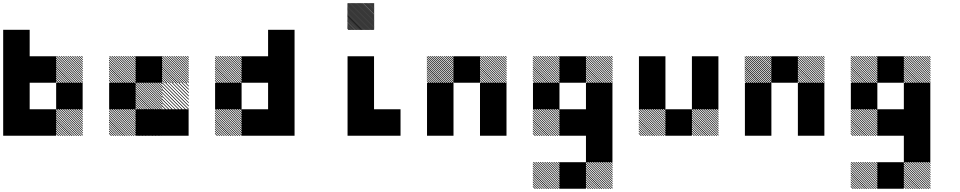

<svg xmlns="http://www.w3.org/2000/svg" viewBox="-20 -854 6040 1208"><path d="M500.8 -155.8 489.2 -167.5H495L500.8 -161.7ZM500.8 -141.7 475 -167.5H480.8L500.8 -147.5ZM500.8 -127.5 460.8 -167.5H466.7L500.8 -133.3ZM500.8 -113.3 446.7 -167.5H452.5L500.8 -119.2ZM500.8 -99.2 432.5 -167.5H438.3L500.8 -105ZM500.8 -85 418.3 -167.5H424.2L500.8 -90.8ZM500.8 -70.8 404.2 -167.5H410L500.8 -76.7ZM500.8 -56.7 390 -167.5H395.8L500.8 -62.5ZM500.8 -42.5 375.8 -167.5H381.7L500.8 -48.3ZM500.8 -28.3 361.7 -167.5H367.5L500.8 -34.2ZM500.8 -14.2 347.5 -167.5H353.3L500.8 -20ZM500.8 0 333.3 -167.5H339.2L500.8 -5.8ZM487.5 0.8 332.5 -154.2V-160L493.3 0.8ZM473.3 0.8 332.5 -140V-145.8L479.2 0.8ZM459.2 0.8 332.5 -125.8V-131.7L465 0.8ZM445 0.8 332.5 -111.7V-117.5L450.8 0.8ZM430 0.8 332.5 -96.7V-103.3L436.7 0.8ZM416.7 0.8 332.5 -83.3V-89.2L422.5 0.8ZM402.5 0.8 332.5 -69.2V-75L408.3 0.8ZM388.3 0.8 332.5 -55V-60.8L394.2 0.8ZM374.2 0.8 332.5 -40.8V-46.7L380 0.8ZM360 0.8 332.5 -26.7V-32.5L365.8 0.8ZM345.8 0.8 332.5 -12.5V-18.3L351.7 0.8ZM500.8 -489.2 489.2 -500.8H495L500.8 -495ZM500.8 -475 475 -500.8H480.8L500.8 -480.8ZM500.8 -460.8 460.8 -500.8H466.7L500.8 -466.7ZM500.8 -446.7 446.7 -500.8H452.5L500.8 -452.5ZM500.8 -432.5 432.5 -500.8H438.3L500.8 -438.3ZM500.8 -418.3 418.3 -500.8H424.2L500.8 -424.2ZM500.8 -404.2 404.2 -500.8H410L500.8 -410ZM500.8 -390 390 -500.8H395.8L500.8 -395.8ZM500.8 -375.8 375.8 -500.8H381.7L500.8 -381.7ZM500.8 -361.7 361.7 -500.8H367.5L500.8 -367.5ZM500.8 -347.5 347.5 -500.8H353.3L500.8 -353.3ZM500.8 -333.3 333.3 -500.8H339.2L500.8 -339.2ZM487.5 -332.5 332.5 -487.5V-493.3L493.3 -332.5ZM473.3 -332.5 332.5 -473.3V-479.2L479.2 -332.5ZM459.2 -332.5 332.5 -459.2V-465L465 -332.5ZM445 -332.5 332.5 -445V-450.8L450.8 -332.5ZM430 -332.5 332.5 -430V-436.7L436.7 -332.5ZM416.7 -332.5 332.5 -416.7V-422.5L422.5 -332.5ZM402.5 -332.5 332.5 -402.5V-408.3L408.3 -332.5ZM388.3 -332.5 332.5 -388.3V-394.2L394.2 -332.5ZM374.2 -332.5 332.5 -374.2V-380L380 -332.5ZM360 -332.5 332.5 -360V-365.8L365.8 -332.5ZM345.8 -332.5 332.5 -345.8V-351.7L351.7 -332.5ZM166.7 -166.7H333.3V0H166.7ZM0 -166.7H333.3V0H0ZM333.3 -333.3H500V-166.7H333.3ZM0 -333.3H166.7V0H0ZM166.7 -500H333.3V-333.3H166.7ZM0 -500H333.3V-333.3H0ZM0 -500H166.7V-166.7H0ZM0 -666.7H166.7V-333.3H0Z M1000 -166.7H1166.7V0H1000ZM833.3 -166.7H1000V0H833.3ZM834.2 -155.8 822.5 -167.5H828.3L834.2 -161.7ZM834.2 -141.7 808.3 -167.5H814.2L834.2 -147.5ZM834.2 -127.5 794.2 -167.5H800L834.2 -133.3ZM834.2 -113.3 780 -167.5H785.8L834.2 -119.2ZM834.2 -99.2 765.8 -167.5H771.7L834.2 -105ZM834.2 -85 751.7 -167.5H757.5L834.2 -90.8ZM834.2 -70.8 737.5 -167.5H743.3L834.2 -76.7ZM834.2 -56.7 723.3 -167.5H729.2L834.2 -62.5ZM834.2 -42.5 709.2 -167.5H715L834.2 -48.3ZM834.2 -28.3 695 -167.5H700.8L834.2 -34.2ZM834.2 -14.2 680.8 -167.5H686.7L834.2 -20ZM834.2 0 666.7 -167.5H672.5L834.2 -5.8ZM820.8 0.8 665.8 -154.2V-160L826.7 0.8ZM806.7 0.8 665.8 -140V-145.8L812.5 0.8ZM792.5 0.8 665.8 -125.8V-131.7L798.3 0.8ZM778.3 0.8 665.8 -111.7V-117.5L784.2 0.8ZM763.3 0.8 665.8 -96.7V-103.3L770 0.8ZM750 0.8 665.8 -83.3V-89.2L755.8 0.8ZM735.8 0.8 665.8 -69.2V-75L741.7 0.8ZM721.7 0.8 665.8 -55V-60.8L727.5 0.8ZM707.5 0.8 665.8 -40.8V-46.7L713.3 0.8ZM693.3 0.8 665.8 -26.7V-32.5L699.2 0.8ZM679.2 0.8 665.8 -12.5V-18.3L685 0.8ZM1000.8 -163.3 996.7 -167.5H1000.8ZM1000.8 -142.5 975.8 -167.5H981.7L1000.8 -148.3ZM1000.8 -121.7 955 -167.5H960.8L1000.8 -127.5ZM1000.8 -100.8 934.2 -167.5H940L1000.8 -106.7ZM1000.8 -80 913.3 -167.5H919.2L1000.8 -85.8ZM1000.8 -59.2 892.5 -167.5H898.3L1000.8 -65ZM1000.8 -38.3 871.7 -167.5H876.7L1000.8 -43.3ZM1000.8 -17.5 850.8 -167.5H856.7L1000.8 -23.3ZM998.3 0.8 832.5 -165 835.8 -167.5 1000.8 -2.5ZM977.5 0.8 832.5 -144.2V-150L983.3 0.8ZM956.7 0.8 832.5 -123.3V-129.2L962.5 0.8ZM935.8 0.8 832.5 -102.5V-108.3L941.7 0.8ZM915 0.8 832.5 -81.7V-86.7L920 0.8ZM894.2 0.8 832.5 -60.8V-66.7L900 0.8ZM873.3 0.8 832.5 -40V-45.8L879.2 0.8ZM852.5 0.8 832.5 -19.2V-25L858.3 0.8ZM1000.8 -167.5H1002.5L1000.8 -169.2ZM834.2 -155.8 822.5 -167.5H828.3L834.2 -161.7ZM834.2 -141.7 808.3 -167.5H814.2L834.2 -147.5ZM834.2 -127.5 794.2 -167.5H800L834.2 -133.3ZM834.2 -113.3 780 -167.5H785.8L834.2 -119.2ZM834.2 -99.2 765.8 -167.5H771.7L834.2 -105ZM834.2 -85 751.7 -167.5H757.5L834.2 -90.8ZM834.2 -70.8 737.5 -167.5H743.3L834.2 -76.7ZM834.2 -56.7 723.3 -167.5H729.2L834.2 -62.5ZM834.2 -42.5 709.2 -167.5H715L834.2 -48.3ZM834.2 -28.3 695 -167.5H700.8L834.2 -34.2ZM834.2 -14.2 680.8 -167.5H686.7L834.2 -20ZM834.2 0 666.7 -167.5H672.5L834.2 -5.8ZM820.8 0.8 665.8 -154.2V-160L826.7 0.8ZM806.7 0.8 665.8 -140V-145.8L812.5 0.8ZM792.5 0.8 665.8 -125.8V-131.7L798.3 0.8ZM778.3 0.8 665.8 -111.7V-117.5L784.2 0.8ZM763.3 0.8 665.8 -96.7V-103.3L770 0.8ZM750 0.8 665.8 -83.3V-89.2L755.8 0.8ZM735.8 0.8 665.8 -69.2V-75L741.7 0.8ZM721.7 0.8 665.8 -55V-60.8L727.5 0.8ZM707.5 0.8 665.8 -40.8V-46.7L713.3 0.8ZM693.3 0.8 665.8 -26.7V-32.5L699.2 0.8ZM679.2 0.8 665.8 -12.5V-18.3L685 0.8ZM1167.5 -330 1163.3 -334.2H1167.5ZM1167.5 -309.2 1142.5 -334.2H1148.3L1167.5 -315ZM1167.5 -288.3 1121.7 -334.2H1127.5L1167.5 -294.2ZM1167.5 -267.5 1100.8 -334.2H1106.7L1167.5 -273.3ZM1167.5 -246.7 1080 -334.2H1085.8L1167.5 -252.5ZM1167.5 -225.8 1059.2 -334.2H1065L1167.5 -231.7ZM1167.5 -205 1038.3 -334.2H1043.3L1167.5 -210ZM1167.5 -184.2 1017.5 -334.2H1023.3L1167.5 -190ZM1165 -165.8 999.2 -331.7 1002.5 -334.2 1167.5 -169.2ZM1144.2 -165.8 999.2 -310.8V-316.7L1150 -165.8ZM1123.3 -165.8 999.2 -290V-295.8L1129.2 -165.8ZM1102.5 -165.8 999.2 -269.2V-275L1108.3 -165.8ZM1081.7 -165.8 999.2 -248.3V-253.3L1086.7 -165.8ZM1060.8 -165.8 999.2 -227.5V-233.3L1066.7 -165.8ZM1040 -165.8 999.2 -206.7V-212.5L1045.8 -165.8ZM1019.2 -165.8 999.2 -185.8V-191.7L1025 -165.8ZM1167.5 -334.2H1169.2L1167.5 -335.8ZM1000.8 -322.5 989.2 -334.2H995L1000.8 -328.3ZM1000.8 -308.3 975 -334.2H980.8L1000.8 -314.2ZM1000.8 -294.2 960.8 -334.2H966.7L1000.8 -300ZM1000.8 -280 946.7 -334.2H952.5L1000.8 -285.8ZM1000.8 -265.8 932.5 -334.2H938.3L1000.8 -271.7ZM1000.8 -251.7 918.3 -334.2H924.2L1000.8 -257.5ZM1000.8 -237.5 904.2 -334.2H910L1000.8 -243.3ZM1000.8 -223.3 890 -334.2H895.8L1000.8 -229.2ZM1000.8 -209.2 875.8 -334.2H881.7L1000.8 -215ZM1000.8 -195 861.7 -334.2H867.5L1000.8 -200.8ZM1000.8 -180.8 847.5 -334.2H853.3L1000.8 -186.7ZM1000.8 -166.7 833.3 -334.2H839.2L1000.8 -172.5ZM987.5 -165.8 832.5 -320.8V-326.7L993.3 -165.8ZM973.3 -165.8 832.5 -306.7V-312.5L979.2 -165.8ZM959.2 -165.8 832.5 -292.5V-298.3L965 -165.8ZM945 -165.8 832.5 -278.3V-284.2L950.8 -165.8ZM930 -165.8 832.5 -263.3V-270L936.7 -165.8ZM916.7 -165.8 832.5 -250V-255.8L922.5 -165.8ZM902.5 -165.8 832.5 -235.8V-241.7L908.3 -165.8ZM888.3 -165.8 832.5 -221.7V-227.5L894.2 -165.8ZM874.2 -165.8 832.5 -207.5V-213.3L880 -165.8ZM860 -165.8 832.5 -193.3V-199.2L865.8 -165.8ZM845.8 -165.8 832.5 -179.2V-185L851.7 -165.8ZM1167.5 -489.2 1155.8 -500.8H1161.7L1167.5 -495ZM1167.5 -475 1141.7 -500.8H1147.5L1167.5 -480.8ZM1167.5 -460.8 1127.5 -500.8H1133.3L1167.5 -466.7ZM1167.5 -446.7 1113.3 -500.8H1119.2L1167.5 -452.5ZM1167.5 -432.5 1099.2 -500.8H1105L1167.5 -438.3ZM1167.5 -418.3 1085 -500.8H1090.8L1167.5 -424.2ZM1167.5 -404.2 1070.8 -500.8H1076.7L1167.5 -410ZM1167.5 -390 1056.7 -500.8H1062.5L1167.5 -395.8ZM1167.5 -375.8 1042.5 -500.8H1048.3L1167.5 -381.7ZM1167.5 -361.7 1028.3 -500.8H1034.2L1167.5 -367.5ZM1167.5 -347.5 1014.2 -500.8H1020L1167.5 -353.3ZM1167.5 -333.3 1000 -500.8H1005.8L1167.5 -339.2ZM1154.2 -332.5 999.2 -487.5V-493.3L1160 -332.5ZM1140 -332.5 999.2 -473.3V-479.2L1145.8 -332.5ZM1125.8 -332.5 999.2 -459.2V-465L1131.7 -332.5ZM1111.7 -332.5 999.2 -445V-450.8L1117.5 -332.5ZM1096.7 -332.5 999.2 -430V-436.7L1103.3 -332.5ZM1083.3 -332.5 999.2 -416.7V-422.5L1089.2 -332.5ZM1069.2 -332.5 999.2 -402.5V-408.3L1075 -332.5ZM1055 -332.5 999.2 -388.3V-394.2L1060.8 -332.5ZM1040.8 -332.5 999.2 -374.2V-380L1046.7 -332.5ZM1026.7 -332.5 999.2 -360V-365.8L1032.5 -332.5ZM1012.5 -332.5 999.2 -345.8V-351.7L1018.3 -332.5ZM834.2 -489.2 822.5 -500.8H828.3L834.2 -495ZM834.2 -475 808.3 -500.8H814.2L834.2 -480.8ZM834.2 -460.8 794.2 -500.8H800L834.2 -466.7ZM834.2 -446.7 780 -500.8H785.8L834.2 -452.5ZM834.2 -432.5 765.8 -500.8H771.7L834.2 -438.3ZM834.2 -418.3 751.7 -500.8H757.5L834.2 -424.2ZM834.2 -404.2 737.5 -500.8H743.3L834.2 -410ZM834.2 -390 723.3 -500.8H729.2L834.2 -395.8ZM834.2 -375.8 709.2 -500.8H715L834.2 -381.7ZM834.2 -361.7 695 -500.8H700.8L834.2 -367.5ZM834.2 -347.5 680.8 -500.8H686.7L834.2 -353.3ZM834.2 -333.3 666.7 -500.8H672.5L834.2 -339.2ZM820.8 -332.5 665.8 -487.5V-493.3L826.7 -332.5ZM806.7 -332.5 665.8 -473.3V-479.2L812.5 -332.5ZM792.5 -332.5 665.8 -459.2V-465L798.3 -332.5ZM778.3 -332.5 665.8 -445V-450.8L784.2 -332.5ZM763.3 -332.5 665.8 -430V-436.7L770 -332.5ZM750 -332.5 665.8 -416.7V-422.5L755.8 -332.5ZM735.8 -332.5 665.8 -402.5V-408.3L741.7 -332.5ZM721.7 -332.5 665.8 -388.3V-394.2L727.5 -332.5ZM707.5 -332.5 665.8 -374.2V-380L713.3 -332.5ZM693.3 -332.5 665.8 -360V-365.8L699.2 -332.5ZM679.2 -332.5 665.8 -345.8V-351.7L685 -332.5ZM666.7 -333.3H833.3V-166.7H666.7ZM833.3 -500H1000V-333.3H833.3Z M1500.8 -155.8 1489.2 -167.5H1495L1500.8 -161.7ZM1500.8 -141.7 1475 -167.5H1480.8L1500.8 -147.5ZM1500.8 -127.5 1460.8 -167.5H1466.7L1500.8 -133.3ZM1500.8 -113.3 1446.7 -167.5H1452.5L1500.8 -119.2ZM1500.8 -99.2 1432.5 -167.5H1438.3L1500.8 -105ZM1500.8 -85 1418.3 -167.5H1424.2L1500.8 -90.8ZM1500.8 -70.8 1404.2 -167.5H1410L1500.8 -76.7ZM1500.8 -56.7 1390 -167.5H1395.8L1500.8 -62.5ZM1500.8 -42.5 1375.8 -167.5H1381.7L1500.8 -48.3ZM1500.8 -28.3 1361.7 -167.5H1367.5L1500.8 -34.2ZM1500.8 -14.2 1347.5 -167.5H1353.3L1500.8 -20ZM1500.8 0 1333.3 -167.5H1339.2L1500.8 -5.8ZM1487.5 0.8 1332.5 -154.2V-160L1493.3 0.8ZM1473.3 0.8 1332.5 -140V-145.8L1479.2 0.8ZM1459.2 0.8 1332.5 -125.8V-131.7L1465 0.8ZM1445 0.8 1332.5 -111.7V-117.5L1450.8 0.8ZM1430 0.8 1332.5 -96.7V-103.3L1436.7 0.8ZM1416.7 0.8 1332.5 -83.3V-89.2L1422.5 0.8ZM1402.5 0.8 1332.5 -69.2V-75L1408.3 0.8ZM1388.3 0.8 1332.5 -55V-60.8L1394.2 0.8ZM1374.2 0.8 1332.5 -40.8V-46.7L1380 0.8ZM1360 0.8 1332.5 -26.7V-32.5L1365.8 0.8ZM1345.8 0.8 1332.5 -12.5V-18.3L1351.7 0.8ZM1500.8 -489.2 1489.2 -500.8H1495L1500.8 -495ZM1500.8 -475 1475 -500.8H1480.8L1500.8 -480.8ZM1500.8 -460.8 1460.8 -500.8H1466.7L1500.8 -466.7ZM1500.8 -446.7 1446.7 -500.8H1452.5L1500.8 -452.5ZM1500.8 -432.5 1432.5 -500.8H1438.3L1500.8 -438.3ZM1500.8 -418.3 1418.3 -500.8H1424.2L1500.8 -424.2ZM1500.8 -404.2 1404.2 -500.8H1410L1500.8 -410ZM1500.8 -390 1390 -500.8H1395.8L1500.8 -395.8ZM1500.8 -375.8 1375.8 -500.8H1381.7L1500.8 -381.7ZM1500.8 -361.7 1361.7 -500.8H1367.5L1500.8 -367.5ZM1500.8 -347.5 1347.5 -500.8H1353.3L1500.8 -353.3ZM1500.8 -333.3 1333.3 -500.8H1339.2L1500.8 -339.2ZM1487.5 -332.5 1332.5 -487.5V-493.3L1493.3 -332.5ZM1473.3 -332.5 1332.5 -473.3V-479.2L1479.2 -332.5ZM1459.2 -332.5 1332.5 -459.2V-465L1465 -332.5ZM1445 -332.5 1332.5 -445V-450.8L1450.8 -332.5ZM1430 -332.5 1332.5 -430V-436.7L1436.7 -332.5ZM1416.7 -332.5 1332.5 -416.7V-422.5L1422.5 -332.5ZM1402.5 -332.5 1332.5 -402.5V-408.3L1408.3 -332.5ZM1388.3 -332.5 1332.5 -388.3V-394.2L1394.2 -332.5ZM1374.2 -332.5 1332.5 -374.2V-380L1380 -332.5ZM1360 -332.5 1332.5 -360V-365.8L1365.8 -332.5ZM1345.8 -332.5 1332.5 -345.8V-351.7L1351.7 -332.5ZM1666.7 -166.7H1833.3V0H1666.7ZM1500 -166.7H1833.3V0H1500ZM1666.7 -333.3H1833.3V0H1666.7ZM1333.3 -333.3H1500V-166.7H1333.3ZM1666.7 -500H1833.3V-166.7H1666.7ZM1500 -500H1833.3V-333.3H1500ZM1666.7 -666.7H1833.3V-333.3H1666.7Z M2334.2 -826.7 2326.7 -834.2H2332.5L2334.2 -832.5ZM2334.2 -819.2 2319.2 -834.2H2325L2334.2 -825ZM2334.2 -811.7 2311.7 -834.2H2317.5L2334.2 -817.5ZM2334.2 -804.2 2304.2 -834.2H2310L2334.2 -810ZM2334.2 -796.7 2296.7 -834.2H2302.5L2334.2 -802.5ZM2334.2 -789.2 2289.2 -834.2H2295L2334.2 -795ZM2334.2 -781.7 2281.7 -834.2H2287.5L2334.2 -787.5ZM2334.2 -774.2 2274.2 -834.2H2280L2334.2 -780ZM2334.2 -766.7 2266.7 -834.2H2272.5L2334.2 -772.5ZM2334.2 -759.2 2259.2 -834.2H2264.2L2334.2 -764.2ZM2334.2 -751.7 2251.7 -834.2H2257.5L2334.2 -757.5ZM2334.2 -744.2 2244.2 -834.2H2250L2334.2 -750ZM2334.2 -736.7 2236.7 -834.2H2242.5L2334.2 -742.5ZM2334.2 -729.2 2229.2 -834.2H2235L2334.2 -735ZM2334.2 -721.7 2221.7 -834.2H2227.5L2334.2 -727.5ZM2334.2 -714.2 2214.2 -834.2H2220L2334.2 -720ZM2334.2 -706.7 2206.7 -834.2H2212.5L2334.2 -712.5ZM2334.2 -699.2 2199.2 -834.2H2205L2334.2 -705ZM2334.2 -691.7 2191.7 -834.2H2197.5L2334.2 -697.5ZM2334.2 -684.2 2184.2 -834.2H2190L2334.2 -690ZM2334.2 -676.7 2176.7 -834.2H2182.5L2334.2 -682.5ZM2334.2 -669.2 2169.2 -834.2H2175L2334.2 -675ZM2330 -665.8 2165.8 -830 2167.5 -834.2 2334.2 -667.5ZM2322.5 -665.8 2165.8 -822.5V-828.3L2328.3 -665.8ZM2315 -665.8 2165.8 -815V-820.8L2320.8 -665.8ZM2307.5 -665.8 2165.8 -807.5V-813.3L2313.3 -665.8ZM2300 -665.8 2165.8 -800V-805.8L2305.8 -665.8ZM2292.5 -665.8 2165.8 -792.5V-798.3L2298.3 -665.8ZM2285 -665.8 2165.8 -785V-790.8L2290.8 -665.8ZM2277.5 -665.8 2165.8 -777.5V-783.3L2283.3 -665.8ZM2270 -665.8 2165.8 -770V-775.8L2275.8 -665.8ZM2262.5 -665.8 2165.8 -762.5V-768.3L2268.3 -665.8ZM2254.2 -665.8 2165.8 -754.2V-760.8L2260.8 -665.8ZM2247.5 -665.8 2165.8 -747.5V-753.3L2253.3 -665.8ZM2240 -665.8 2165.8 -740V-745.8L2245.8 -665.8ZM2232.5 -665.8 2165.8 -732.5V-738.3L2238.3 -665.8ZM2225 -665.8 2165.8 -725V-730.8L2230.8 -665.8ZM2217.5 -665.8 2165.8 -717.5V-723.3L2223.3 -665.8ZM2210 -665.8 2165.8 -710V-715L2215 -665.8ZM2202.5 -665.8 2165.8 -702.5V-708.3L2208.3 -665.8ZM2195 -665.8 2165.8 -695V-700.8L2200.8 -665.8ZM2187.5 -665.8 2165.8 -687.5V-693.3L2193.3 -665.8ZM2180 -665.8 2165.8 -680V-685.8L2185.8 -665.8ZM2172.5 -665.8 2165.8 -672.5V-678.3L2178.3 -665.8ZM2333.3 -166.7H2500V0H2333.3ZM2166.7 -166.7H2500V0H2166.7ZM2166.7 -333.3H2333.3V0H2166.7ZM2166.7 -500H2333.3V-166.7H2166.7Z M3167.5 -489.2 3155.8 -500.8H3161.7L3167.5 -495ZM3167.5 -475 3141.7 -500.8H3147.5L3167.5 -480.8ZM3167.5 -460.8 3127.5 -500.8H3133.3L3167.5 -466.7ZM3167.5 -446.7 3113.3 -500.8H3119.2L3167.5 -452.5ZM3167.5 -432.5 3099.2 -500.8H3105L3167.5 -438.3ZM3167.5 -418.3 3085 -500.8H3090.8L3167.5 -424.2ZM3167.5 -404.2 3070.8 -500.8H3076.7L3167.5 -410ZM3167.5 -390 3056.7 -500.8H3062.5L3167.5 -395.8ZM3167.5 -375.8 3042.5 -500.8H3048.3L3167.5 -381.7ZM3167.5 -361.7 3028.3 -500.8H3034.2L3167.5 -367.5ZM3167.5 -347.5 3014.2 -500.8H3020L3167.5 -353.3ZM3167.5 -333.3 3000 -500.8H3005.8L3167.5 -339.2ZM3154.2 -332.5 2999.2 -487.5V-493.3L3160 -332.5ZM3140 -332.5 2999.2 -473.3V-479.2L3145.8 -332.5ZM3125.8 -332.5 2999.2 -459.2V-465L3131.7 -332.5ZM3111.7 -332.5 2999.2 -445V-450.8L3117.5 -332.5ZM3096.7 -332.5 2999.2 -430V-436.7L3103.3 -332.5ZM3083.3 -332.5 2999.2 -416.7V-422.5L3089.2 -332.5ZM3069.2 -332.5 2999.2 -402.5V-408.3L3075 -332.5ZM3055 -332.5 2999.2 -388.3V-394.2L3060.8 -332.5ZM3040.8 -332.5 2999.2 -374.2V-380L3046.7 -332.5ZM3026.7 -332.5 2999.2 -360V-365.8L3032.5 -332.5ZM3012.5 -332.5 2999.2 -345.8V-351.7L3018.3 -332.5ZM2834.2 -488.3 2821.7 -500.8H2827.5L2834.2 -494.2ZM2834.2 -475.8 2809.2 -500.8H2815L2834.2 -481.7ZM2834.2 -463.3 2796.7 -500.8H2802.5L2834.2 -469.2ZM2834.2 -450.8 2784.2 -500.8H2790L2834.2 -456.7ZM2834.2 -438.3 2771.7 -500.8H2777.5L2834.2 -444.2ZM2834.2 -425.8 2759.2 -500.8H2764.2L2834.2 -430.8ZM2834.2 -413.3 2746.7 -500.8H2752.5L2834.2 -419.2ZM2834.2 -400.8 2734.2 -500.8H2740L2834.2 -406.7ZM2834.2 -388.3 2721.7 -500.8H2727.5L2834.2 -394.2ZM2834.2 -375.8 2709.2 -500.8H2715L2834.2 -381.7ZM2834.2 -363.3 2696.7 -500.8H2702.5L2834.2 -369.2ZM2834.2 -350.8 2684.2 -500.8H2690L2834.2 -356.7ZM2834.2 -338.3 2671.7 -500.8H2677.5L2834.2 -344.2ZM2827.5 -332.5 2665.8 -494.2V-500L2833.3 -332.5ZM2815 -332.5 2665.8 -481.7V-487.5L2820.8 -332.5ZM2802.5 -332.5 2665.8 -469.2V-475L2808.3 -332.5ZM2790 -332.5 2665.8 -456.7V-462.5L2795.8 -332.5ZM2777.5 -332.5 2665.8 -444.2V-450L2783.3 -332.5ZM2764.2 -332.5 2665.8 -430.8V-437.5L2770.8 -332.5ZM2752.5 -332.5 2665.8 -419.2V-425L2758.3 -332.5ZM2740 -332.5 2665.8 -406.7V-412.5L2745.8 -332.5ZM2727.5 -332.5 2665.8 -394.2V-400L2733.3 -332.5ZM2715 -332.5 2665.8 -381.7V-387.5L2720.8 -332.5ZM2702.5 -332.5 2665.8 -369.2V-375L2708.3 -332.5ZM2690 -332.5 2665.8 -356.7V-362.5L2695.8 -332.5ZM2677.5 -332.5 2665.8 -344.2V-350L2683.3 -332.5ZM3000 -166.7H3166.7V0H3000ZM2666.7 -166.7H2833.3V0H2666.7ZM3000 -333.3H3166.7V0H3000ZM2666.7 -333.3H2833.3V0H2666.7ZM2833.3 -500H3000V-333.3H2833.3Z M3834.2 177.5 3822.5 165.8H3828.3L3834.2 171.7ZM3834.2 191.7 3808.3 165.8H3814.2L3834.2 185.8ZM3834.2 205.8 3794.2 165.8H3800L3834.2 200ZM3834.2 220 3780 165.8H3785.8L3834.2 214.2ZM3834.2 234.2 3765.8 165.8H3771.7L3834.2 228.3ZM3834.2 248.3 3751.7 165.8H3757.5L3834.2 242.5ZM3834.2 262.5 3737.5 165.8H3743.3L3834.2 256.7ZM3834.2 276.7 3723.3 165.8H3729.2L3834.2 270.8ZM3834.2 290.8 3709.2 165.8H3715L3834.2 285ZM3834.2 305 3695 165.8H3700.8L3834.2 299.2ZM3834.2 319.2 3680.8 165.8H3686.7L3834.2 313.3ZM3834.2 333.3 3666.7 165.8H3672.5L3834.2 327.5ZM3820.8 334.2 3665.8 179.2V173.3L3826.7 334.2ZM3806.7 334.2 3665.8 193.3V187.5L3812.5 334.2ZM3792.5 334.2 3665.8 207.5V201.7L3798.3 334.2ZM3778.3 334.2 3665.8 221.7V215.8L3784.2 334.2ZM3763.3 334.2 3665.8 236.7V230L3770 334.2ZM3750 334.2 3665.8 250V244.2L3755.8 334.2ZM3735.8 334.2 3665.8 264.2V258.3L3741.7 334.2ZM3721.7 334.2 3665.8 278.3V272.5L3727.5 334.2ZM3707.5 334.2 3665.8 292.5V286.7L3713.3 334.2ZM3693.3 334.2 3665.8 306.7V300.8L3699.2 334.2ZM3679.2 334.2 3665.8 320.8V315L3685 334.2ZM3500.8 177.5 3489.2 165.8H3495L3500.8 171.7ZM3500.8 191.7 3475 165.8H3480.8L3500.8 185.8ZM3500.8 205.8 3460.8 165.8H3466.7L3500.8 200ZM3500.8 220 3446.7 165.8H3452.5L3500.8 214.2ZM3500.8 234.2 3432.5 165.8H3438.3L3500.8 228.3ZM3500.8 248.3 3418.3 165.8H3424.2L3500.8 242.5ZM3500.8 262.5 3404.2 165.8H3410L3500.8 256.7ZM3500.8 276.7 3390 165.8H3395.8L3500.8 270.8ZM3500.8 290.8 3375.8 165.8H3381.7L3500.8 285ZM3500.8 305 3361.7 165.8H3367.5L3500.8 299.2ZM3500.8 319.2 3347.5 165.8H3353.3L3500.8 313.3ZM3500.8 333.3 3333.3 165.8H3339.2L3500.8 327.5ZM3487.5 334.2 3332.5 179.2V173.3L3493.3 334.2ZM3473.3 334.2 3332.5 193.3V187.5L3479.2 334.2ZM3459.2 334.2 3332.5 207.5V201.7L3465 334.2ZM3445 334.2 3332.5 221.7V215.8L3450.8 334.2ZM3430 334.2 3332.5 236.7V230L3436.7 334.2ZM3416.7 334.2 3332.5 250V244.2L3422.5 334.2ZM3402.5 334.2 3332.5 264.2V258.3L3408.3 334.2ZM3388.3 334.2 3332.5 278.3V272.5L3394.2 334.2ZM3374.2 334.2 3332.5 292.5V286.7L3380 334.2ZM3360 334.2 3332.5 306.7V300.8L3365.8 334.2ZM3345.8 334.2 3332.5 320.8V315L3351.7 334.2ZM3500.8 -155.8 3489.2 -167.5H3495L3500.8 -161.7ZM3500.8 -141.7 3475 -167.5H3480.8L3500.8 -147.5ZM3500.8 -127.5 3460.8 -167.5H3466.7L3500.8 -133.3ZM3500.8 -113.3 3446.7 -167.5H3452.5L3500.8 -119.2ZM3500.8 -99.2 3432.5 -167.5H3438.3L3500.8 -105ZM3500.8 -85 3418.3 -167.5H3424.2L3500.8 -90.8ZM3500.8 -70.8 3404.2 -167.5H3410L3500.8 -76.7ZM3500.8 -56.7 3390 -167.5H3395.8L3500.8 -62.5ZM3500.8 -42.5 3375.8 -167.5H3381.7L3500.8 -48.3ZM3500.8 -28.3 3361.7 -167.5H3367.5L3500.8 -34.2ZM3500.8 -14.2 3347.5 -167.5H3353.3L3500.8 -20ZM3500.8 0 3333.3 -167.5H3339.2L3500.8 -5.8ZM3487.5 0.8 3332.5 -154.2V-160L3493.3 0.8ZM3473.3 0.8 3332.5 -140V-145.8L3479.2 0.8ZM3459.2 0.8 3332.5 -125.8V-131.7L3465 0.8ZM3445 0.8 3332.5 -111.7V-117.5L3450.8 0.8ZM3430 0.8 3332.5 -96.7V-103.3L3436.7 0.8ZM3416.7 0.8 3332.5 -83.3V-89.2L3422.5 0.8ZM3402.5 0.8 3332.5 -69.2V-75L3408.3 0.8ZM3388.3 0.8 3332.5 -55V-60.8L3394.2 0.8ZM3374.2 0.8 3332.5 -40.8V-46.7L3380 0.8ZM3360 0.8 3332.5 -26.7V-32.5L3365.8 0.8ZM3345.8 0.8 3332.5 -12.5V-18.3L3351.7 0.8ZM3834.2 -489.2 3822.5 -500.8H3828.3L3834.2 -495ZM3834.2 -475 3808.3 -500.8H3814.2L3834.2 -480.8ZM3834.2 -460.8 3794.2 -500.8H3800L3834.2 -466.7ZM3834.2 -446.7 3780 -500.8H3785.8L3834.2 -452.5ZM3834.2 -432.5 3765.8 -500.8H3771.7L3834.2 -438.3ZM3834.2 -418.3 3751.7 -500.8H3757.5L3834.2 -424.2ZM3834.2 -404.2 3737.5 -500.8H3743.3L3834.2 -410ZM3834.2 -390 3723.3 -500.8H3729.2L3834.2 -395.8ZM3834.2 -375.8 3709.2 -500.8H3715L3834.2 -381.7ZM3834.2 -361.7 3695 -500.8H3700.8L3834.2 -367.5ZM3834.2 -347.5 3680.8 -500.8H3686.7L3834.2 -353.3ZM3834.2 -333.3 3666.7 -500.8H3672.5L3834.2 -339.2ZM3820.8 -332.5 3665.8 -487.5V-493.3L3826.7 -332.5ZM3806.7 -332.5 3665.8 -473.3V-479.2L3812.5 -332.5ZM3792.5 -332.5 3665.8 -459.2V-465L3798.3 -332.5ZM3778.3 -332.5 3665.8 -445V-450.8L3784.2 -332.5ZM3763.3 -332.5 3665.8 -430V-436.7L3770 -332.5ZM3750 -332.5 3665.8 -416.7V-422.5L3755.8 -332.5ZM3735.8 -332.5 3665.8 -402.5V-408.3L3741.7 -332.5ZM3721.7 -332.5 3665.8 -388.3V-394.2L3727.5 -332.5ZM3707.5 -332.5 3665.8 -374.2V-380L3713.3 -332.5ZM3693.3 -332.5 3665.8 -360V-365.8L3699.2 -332.5ZM3679.2 -332.5 3665.8 -345.8V-351.7L3685 -332.5ZM3500.8 -489.2 3489.2 -500.8H3495L3500.8 -495ZM3500.8 -475 3475 -500.8H3480.8L3500.8 -480.8ZM3500.8 -460.8 3460.8 -500.8H3466.7L3500.8 -466.7ZM3500.8 -446.7 3446.7 -500.8H3452.5L3500.8 -452.5ZM3500.8 -432.5 3432.5 -500.8H3438.3L3500.8 -438.3ZM3500.8 -418.3 3418.3 -500.8H3424.2L3500.8 -424.2ZM3500.8 -404.2 3404.2 -500.8H3410L3500.8 -410ZM3500.8 -390 3390 -500.8H3395.8L3500.8 -395.8ZM3500.8 -375.8 3375.8 -500.8H3381.7L3500.8 -381.7ZM3500.8 -361.7 3361.7 -500.8H3367.5L3500.8 -367.5ZM3500.8 -347.5 3347.5 -500.8H3353.3L3500.8 -353.3ZM3500.8 -333.3 3333.3 -500.8H3339.2L3500.8 -339.2ZM3487.5 -332.5 3332.5 -487.5V-493.3L3493.3 -332.5ZM3473.3 -332.5 3332.5 -473.3V-479.2L3479.2 -332.5ZM3459.2 -332.5 3332.5 -459.2V-465L3465 -332.5ZM3445 -332.5 3332.5 -445V-450.8L3450.8 -332.5ZM3430 -332.5 3332.5 -430V-436.7L3436.7 -332.5ZM3416.7 -332.5 3332.5 -416.7V-422.5L3422.5 -332.5ZM3402.5 -332.5 3332.5 -402.5V-408.3L3408.3 -332.5ZM3388.3 -332.5 3332.5 -388.3V-394.2L3394.2 -332.5ZM3374.2 -332.5 3332.5 -374.2V-380L3380 -332.5ZM3360 -332.5 3332.5 -360V-365.8L3365.8 -332.5ZM3345.8 -332.5 3332.5 -345.8V-351.7L3351.7 -332.5ZM3500 166.7H3666.7V333.3H3500ZM3666.7 0H3833.3V166.7H3666.7ZM3666.7 -166.7H3833.3V166.7H3666.7ZM3500 -166.7H3833.3V0H3500ZM3666.7 -333.3H3833.3V0H3666.7ZM3333.3 -333.3H3500V-166.7H3333.3ZM3500 -500H3666.7V-333.3H3500Z M4500.8 -155.8 4489.2 -167.5H4495L4500.8 -161.7ZM4500.8 -141.7 4475 -167.5H4480.8L4500.8 -147.5ZM4500.8 -127.5 4460.8 -167.5H4466.7L4500.8 -133.3ZM4500.8 -113.3 4446.7 -167.5H4452.5L4500.8 -119.2ZM4500.8 -99.2 4432.5 -167.5H4438.3L4500.8 -105ZM4500.8 -85 4418.3 -167.5H4424.2L4500.8 -90.8ZM4500.8 -70.8 4404.2 -167.5H4410L4500.8 -76.7ZM4500.8 -56.7 4390 -167.5H4395.8L4500.8 -62.5ZM4500.8 -42.5 4375.8 -167.5H4381.7L4500.8 -48.3ZM4500.8 -28.3 4361.7 -167.5H4367.5L4500.8 -34.2ZM4500.8 -14.2 4347.5 -167.5H4353.3L4500.8 -20ZM4500.8 0 4333.3 -167.5H4339.2L4500.8 -5.8ZM4487.5 0.8 4332.5 -154.2V-160L4493.3 0.8ZM4473.3 0.8 4332.5 -140V-145.8L4479.2 0.8ZM4459.2 0.8 4332.5 -125.8V-131.7L4465 0.8ZM4445 0.8 4332.5 -111.7V-117.5L4450.8 0.8ZM4430 0.8 4332.5 -96.7V-103.3L4436.7 0.8ZM4416.7 0.8 4332.5 -83.3V-89.2L4422.5 0.8ZM4402.5 0.8 4332.5 -69.2V-75L4408.3 0.8ZM4388.3 0.8 4332.5 -55V-60.8L4394.2 0.8ZM4374.2 0.8 4332.5 -40.8V-46.7L4380 0.8ZM4360 0.8 4332.5 -26.7V-32.5L4365.8 0.8ZM4345.8 0.8 4332.5 -12.5V-18.3L4351.7 0.8ZM4167.5 -155.8 4155.8 -167.5H4161.7L4167.5 -161.7ZM4167.5 -141.7 4141.7 -167.5H4147.5L4167.5 -147.5ZM4167.5 -127.5 4127.5 -167.5H4133.3L4167.5 -133.3ZM4167.5 -113.3 4113.3 -167.5H4119.2L4167.5 -119.2ZM4167.5 -99.2 4099.2 -167.5H4105L4167.5 -105ZM4167.5 -85 4085 -167.5H4090.8L4167.5 -90.8ZM4167.5 -70.8 4070.8 -167.5H4076.7L4167.5 -76.7ZM4167.5 -56.7 4056.7 -167.5H4062.5L4167.5 -62.5ZM4167.5 -42.5 4042.5 -167.5H4048.3L4167.5 -48.3ZM4167.5 -28.3 4028.3 -167.5H4034.2L4167.5 -34.2ZM4167.5 -14.2 4014.2 -167.5H4020L4167.5 -20ZM4167.5 0 4000 -167.5H4005.8L4167.5 -5.8ZM4154.2 0.8 3999.2 -154.2V-160L4160 0.8ZM4140 0.8 3999.2 -140V-145.8L4145.8 0.8ZM4125.8 0.8 3999.2 -125.8V-131.7L4131.7 0.8ZM4111.7 0.8 3999.2 -111.7V-117.5L4117.5 0.8ZM4096.7 0.8 3999.2 -96.7V-103.3L4103.3 0.8ZM4083.3 0.8 3999.2 -83.3V-89.2L4089.2 0.8ZM4069.2 0.8 3999.2 -69.2V-75L4075 0.8ZM4055 0.8 3999.2 -55V-60.8L4060.8 0.8ZM4040.8 0.8 3999.2 -40.8V-46.7L4046.7 0.8ZM4026.7 0.8 3999.2 -26.7V-32.5L4032.5 0.8ZM4012.5 0.8 3999.2 -12.5V-18.3L4018.3 0.8ZM4166.7 -166.7H4333.3V0H4166.7ZM4333.3 -333.3H4500V-166.7H4333.3ZM4000 -333.3H4166.7V-166.7H4000ZM4333.3 -500H4500V-166.7H4333.3ZM4000 -500H4166.7V-166.7H4000Z M5167.5 -489.2 5155.8 -500.8H5161.7L5167.5 -495ZM5167.5 -475 5141.7 -500.8H5147.5L5167.5 -480.8ZM5167.5 -460.8 5127.5 -500.8H5133.3L5167.5 -466.7ZM5167.5 -446.7 5113.3 -500.8H5119.2L5167.5 -452.5ZM5167.5 -432.5 5099.2 -500.8H5105L5167.5 -438.3ZM5167.5 -418.3 5085 -500.8H5090.8L5167.5 -424.2ZM5167.5 -404.2 5070.8 -500.8H5076.7L5167.5 -410ZM5167.5 -390 5056.7 -500.8H5062.5L5167.5 -395.8ZM5167.5 -375.8 5042.5 -500.8H5048.3L5167.5 -381.7ZM5167.5 -361.7 5028.3 -500.8H5034.2L5167.5 -367.5ZM5167.5 -347.5 5014.2 -500.8H5020L5167.5 -353.3ZM5167.5 -333.3 5000 -500.8H5005.8L5167.5 -339.2ZM5154.2 -332.5 4999.2 -487.5V-493.3L5160 -332.5ZM5140 -332.5 4999.2 -473.3V-479.2L5145.8 -332.5ZM5125.8 -332.5 4999.2 -459.2V-465L5131.7 -332.5ZM5111.7 -332.5 4999.2 -445V-450.8L5117.5 -332.5ZM5096.7 -332.5 4999.2 -430V-436.7L5103.3 -332.5ZM5083.3 -332.5 4999.2 -416.7V-422.5L5089.2 -332.5ZM5069.2 -332.5 4999.2 -402.5V-408.3L5075 -332.5ZM5055 -332.5 4999.2 -388.3V-394.2L5060.8 -332.5ZM5040.8 -332.5 4999.2 -374.2V-380L5046.7 -332.5ZM5026.7 -332.5 4999.2 -360V-365.8L5032.5 -332.5ZM5012.5 -332.5 4999.2 -345.8V-351.7L5018.3 -332.5ZM4834.2 -488.3 4821.7 -500.8H4827.5L4834.2 -494.2ZM4834.2 -475.8 4809.2 -500.8H4815L4834.2 -481.7ZM4834.2 -463.3 4796.7 -500.8H4802.5L4834.2 -469.2ZM4834.2 -450.8 4784.2 -500.8H4790L4834.2 -456.7ZM4834.2 -438.3 4771.7 -500.8H4777.5L4834.2 -444.2ZM4834.2 -425.8 4759.2 -500.8H4764.2L4834.2 -430.8ZM4834.2 -413.3 4746.7 -500.8H4752.5L4834.2 -419.2ZM4834.2 -400.8 4734.2 -500.8H4740L4834.2 -406.7ZM4834.2 -388.3 4721.7 -500.8H4727.5L4834.2 -394.2ZM4834.2 -375.8 4709.2 -500.8H4715L4834.2 -381.7ZM4834.2 -363.3 4696.7 -500.8H4702.5L4834.2 -369.2ZM4834.2 -350.8 4684.2 -500.8H4690L4834.2 -356.7ZM4834.2 -338.3 4671.7 -500.8H4677.5L4834.2 -344.2ZM4827.5 -332.5 4665.8 -494.2V-500L4833.3 -332.5ZM4815 -332.5 4665.8 -481.7V-487.5L4820.8 -332.5ZM4802.5 -332.5 4665.8 -469.2V-475L4808.3 -332.5ZM4790 -332.5 4665.8 -456.7V-462.5L4795.8 -332.5ZM4777.5 -332.5 4665.8 -444.2V-450L4783.3 -332.5ZM4764.2 -332.5 4665.8 -430.8V-437.5L4770.8 -332.5ZM4752.5 -332.5 4665.8 -419.2V-425L4758.3 -332.5ZM4740 -332.5 4665.8 -406.7V-412.5L4745.8 -332.5ZM4727.5 -332.5 4665.8 -394.2V-400L4733.3 -332.5ZM4715 -332.5 4665.8 -381.7V-387.5L4720.8 -332.5ZM4702.5 -332.5 4665.8 -369.2V-375L4708.3 -332.5ZM4690 -332.5 4665.8 -356.7V-362.5L4695.8 -332.5ZM4677.5 -332.5 4665.8 -344.2V-350L4683.3 -332.5ZM5000 -166.7H5166.7V0H5000ZM4666.7 -166.7H4833.3V0H4666.7ZM5000 -333.3H5166.7V0H5000ZM4666.7 -333.3H4833.3V0H4666.7ZM4833.3 -500H5000V-333.3H4833.3Z M5834.2 177.5 5822.5 165.8H5828.3L5834.2 171.7ZM5834.2 191.7 5808.3 165.8H5814.2L5834.2 185.8ZM5834.2 205.8 5794.2 165.8H5800L5834.2 200ZM5834.2 220 5780 165.8H5785.8L5834.2 214.2ZM5834.2 234.2 5765.8 165.8H5771.7L5834.2 228.3ZM5834.2 248.3 5751.7 165.8H5757.5L5834.2 242.5ZM5834.2 262.5 5737.5 165.8H5743.3L5834.2 256.7ZM5834.2 276.7 5723.3 165.8H5729.2L5834.2 270.8ZM5834.2 290.8 5709.2 165.8H5715L5834.2 285ZM5834.2 305 5695 165.8H5700.8L5834.2 299.2ZM5834.2 319.2 5680.8 165.8H5686.7L5834.2 313.3ZM5834.2 333.3 5666.7 165.8H5672.5L5834.2 327.5ZM5820.8 334.2 5665.8 179.2V173.3L5826.7 334.2ZM5806.7 334.2 5665.8 193.3V187.5L5812.5 334.2ZM5792.5 334.2 5665.8 207.5V201.7L5798.3 334.2ZM5778.3 334.2 5665.8 221.7V215.8L5784.2 334.2ZM5763.3 334.2 5665.8 236.7V230L5770 334.2ZM5750 334.2 5665.8 250V244.2L5755.8 334.2ZM5735.8 334.2 5665.8 264.2V258.3L5741.7 334.2ZM5721.7 334.2 5665.8 278.3V272.5L5727.5 334.2ZM5707.5 334.2 5665.8 292.5V286.7L5713.3 334.2ZM5693.3 334.2 5665.8 306.7V300.8L5699.2 334.2ZM5679.2 334.2 5665.8 320.8V315L5685 334.2ZM5500.8 177.5 5489.2 165.8H5495L5500.8 171.7ZM5500.8 191.7 5475 165.8H5480.8L5500.8 185.8ZM5500.8 205.8 5460.8 165.8H5466.7L5500.8 200ZM5500.8 220 5446.7 165.8H5452.5L5500.8 214.2ZM5500.8 234.2 5432.5 165.8H5438.3L5500.8 228.3ZM5500.8 248.3 5418.3 165.8H5424.2L5500.8 242.5ZM5500.8 262.5 5404.2 165.8H5410L5500.8 256.7ZM5500.8 276.7 5390 165.8H5395.8L5500.8 270.8ZM5500.8 290.8 5375.8 165.8H5381.7L5500.8 285ZM5500.8 305 5361.7 165.8H5367.5L5500.8 299.2ZM5500.8 319.2 5347.5 165.8H5353.3L5500.8 313.3ZM5500.8 333.3 5333.3 165.8H5339.2L5500.8 327.5ZM5487.5 334.2 5332.5 179.2V173.3L5493.3 334.2ZM5473.3 334.2 5332.5 193.3V187.5L5479.2 334.2ZM5459.2 334.2 5332.5 207.5V201.7L5465 334.2ZM5445 334.2 5332.5 221.7V215.8L5450.8 334.2ZM5430 334.2 5332.5 236.7V230L5436.7 334.2ZM5416.7 334.2 5332.5 250V244.2L5422.5 334.2ZM5402.5 334.2 5332.5 264.2V258.3L5408.3 334.2ZM5388.3 334.2 5332.5 278.3V272.5L5394.2 334.2ZM5374.2 334.2 5332.5 292.5V286.7L5380 334.2ZM5360 334.2 5332.5 306.7V300.8L5365.8 334.2ZM5345.8 334.2 5332.5 320.8V315L5351.7 334.2ZM5500.8 -155.8 5489.2 -167.5H5495L5500.8 -161.7ZM5500.8 -141.7 5475 -167.5H5480.8L5500.8 -147.5ZM5500.8 -127.5 5460.8 -167.5H5466.7L5500.8 -133.3ZM5500.8 -113.3 5446.7 -167.5H5452.5L5500.8 -119.2ZM5500.8 -99.2 5432.5 -167.5H5438.3L5500.8 -105ZM5500.8 -85 5418.3 -167.5H5424.2L5500.8 -90.8ZM5500.8 -70.8 5404.2 -167.5H5410L5500.8 -76.7ZM5500.8 -56.7 5390 -167.5H5395.8L5500.8 -62.5ZM5500.8 -42.5 5375.8 -167.5H5381.7L5500.8 -48.3ZM5500.8 -28.3 5361.7 -167.5H5367.5L5500.8 -34.2ZM5500.8 -14.2 5347.5 -167.5H5353.3L5500.8 -20ZM5500.8 0 5333.3 -167.5H5339.2L5500.8 -5.8ZM5487.5 0.8 5332.5 -154.2V-160L5493.3 0.8ZM5473.3 0.8 5332.5 -140V-145.8L5479.2 0.8ZM5459.2 0.8 5332.5 -125.8V-131.7L5465 0.8ZM5445 0.8 5332.5 -111.7V-117.5L5450.8 0.8ZM5430 0.8 5332.5 -96.7V-103.3L5436.7 0.8ZM5416.7 0.8 5332.5 -83.3V-89.2L5422.5 0.8ZM5402.5 0.8 5332.5 -69.2V-75L5408.3 0.8ZM5388.3 0.8 5332.5 -55V-60.8L5394.2 0.8ZM5374.2 0.8 5332.5 -40.8V-46.7L5380 0.8ZM5360 0.8 5332.5 -26.7V-32.5L5365.8 0.8ZM5345.8 0.8 5332.5 -12.5V-18.3L5351.7 0.8ZM5834.2 -489.2 5822.5 -500.8H5828.3L5834.2 -495ZM5834.2 -475 5808.3 -500.8H5814.2L5834.2 -480.8ZM5834.2 -460.8 5794.2 -500.8H5800L5834.2 -466.7ZM5834.2 -446.7 5780 -500.8H5785.8L5834.2 -452.5ZM5834.2 -432.5 5765.8 -500.8H5771.7L5834.2 -438.3ZM5834.2 -418.3 5751.7 -500.8H5757.5L5834.2 -424.2ZM5834.2 -404.2 5737.5 -500.8H5743.3L5834.2 -410ZM5834.2 -390 5723.3 -500.8H5729.2L5834.2 -395.8ZM5834.2 -375.8 5709.2 -500.8H5715L5834.2 -381.7ZM5834.2 -361.7 5695 -500.8H5700.8L5834.2 -367.5ZM5834.2 -347.5 5680.8 -500.8H5686.7L5834.2 -353.3ZM5834.2 -333.3 5666.7 -500.8H5672.5L5834.2 -339.2ZM5820.8 -332.5 5665.8 -487.5V-493.3L5826.7 -332.5ZM5806.7 -332.5 5665.8 -473.3V-479.2L5812.5 -332.5ZM5792.5 -332.5 5665.8 -459.2V-465L5798.3 -332.5ZM5778.3 -332.5 5665.8 -445V-450.8L5784.2 -332.5ZM5763.3 -332.5 5665.8 -430V-436.7L5770 -332.5ZM5750 -332.5 5665.8 -416.7V-422.5L5755.8 -332.5ZM5735.8 -332.5 5665.8 -402.5V-408.3L5741.7 -332.5ZM5721.7 -332.5 5665.8 -388.3V-394.2L5727.5 -332.5ZM5707.5 -332.5 5665.8 -374.2V-380L5713.3 -332.5ZM5693.3 -332.5 5665.8 -360V-365.8L5699.2 -332.5ZM5679.2 -332.5 5665.8 -345.8V-351.7L5685 -332.5ZM5500.8 -489.2 5489.2 -500.8H5495L5500.8 -495ZM5500.8 -475 5475 -500.8H5480.8L5500.8 -480.8ZM5500.8 -460.8 5460.8 -500.8H5466.7L5500.8 -466.7ZM5500.8 -446.7 5446.7 -500.8H5452.5L5500.8 -452.5ZM5500.8 -432.5 5432.5 -500.8H5438.3L5500.8 -438.3ZM5500.8 -418.3 5418.3 -500.8H5424.2L5500.8 -424.2ZM5500.8 -404.2 5404.2 -500.8H5410L5500.8 -410ZM5500.8 -390 5390 -500.8H5395.8L5500.8 -395.8ZM5500.8 -375.8 5375.8 -500.8H5381.7L5500.8 -381.7ZM5500.8 -361.7 5361.7 -500.8H5367.5L5500.8 -367.5ZM5500.8 -347.5 5347.5 -500.8H5353.3L5500.8 -353.3ZM5500.8 -333.3 5333.3 -500.8H5339.2L5500.8 -339.2ZM5487.5 -332.5 5332.5 -487.5V-493.3L5493.3 -332.5ZM5473.3 -332.5 5332.5 -473.3V-479.2L5479.2 -332.5ZM5459.2 -332.5 5332.5 -459.2V-465L5465 -332.5ZM5445 -332.5 5332.5 -445V-450.8L5450.8 -332.5ZM5430 -332.5 5332.5 -430V-436.7L5436.7 -332.5ZM5416.7 -332.5 5332.5 -416.7V-422.5L5422.5 -332.5ZM5402.5 -332.5 5332.5 -402.5V-408.3L5408.3 -332.5ZM5388.3 -332.5 5332.5 -388.3V-394.2L5394.2 -332.5ZM5374.2 -332.5 5332.5 -374.2V-380L5380 -332.5ZM5360 -332.5 5332.5 -360V-365.8L5365.8 -332.5ZM5345.8 -332.5 5332.5 -345.8V-351.7L5351.7 -332.5ZM5500 166.7H5666.7V333.3H5500ZM5666.7 0H5833.3V166.7H5666.7ZM5666.7 -166.7H5833.3V166.7H5666.7ZM5500 -166.7H5833.3V0H5500ZM5666.7 -333.3H5833.3V0H5666.7ZM5333.3 -333.3H5500V-166.7H5333.3ZM5500 -500H5666.7V-333.3H5500Z"/></svg>

Font: 0xA000-Pixelated-Mono
Style: Pixelated-Mono
Weight: 400
Version: Version 0.1